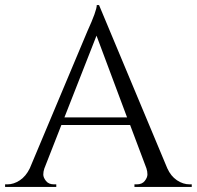

<svg xmlns="http://www.w3.org/2000/svg" viewBox="-30 -734 773 754"><path d="M715 -10H723V0H498V-10H507Q528 -10 538.5 -23.5Q549 -37 549 -49Q549 -61 545 -73L481 -243H211L144 -72Q140 -60 140 -48.5Q140 -37 150.5 -23.5Q161 -10 182 -10H191V0H-10V-10H-1Q24 -10 48 -26Q72 -42 87 -73L313 -611Q350 -692 350 -714H359L627 -73Q641 -42 665 -26Q689 -10 715 -10ZM223 -273H469L349 -594Z"/></svg>

Font: Cinzel Decorative
Style: Regular
Weight: 400
Designer: Natanael Gama
Version: Version 1.001;PS 001.001;hotconv 1.0.56;makeotf.lib2.0.21325